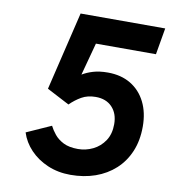

<svg xmlns="http://www.w3.org/2000/svg" viewBox="-80 -769 756 851"><g transform="rotate(10 297.5 -344.0)"><path d="M293.6 12Q237.4 12 190.6 -8Q143.8 -28 111.4 -62.1Q79 -96.2 65.6 -138.8L176 -188.2Q184.9 -170.1 200.2 -151.3Q215.4 -132.5 240.9 -119.5Q266.5 -106.6 306.6 -106.6Q341.8 -106.6 373.8 -122.2Q405.7 -137.8 425.9 -168.1Q446 -198.3 446 -242.6Q446 -290.4 418.9 -319Q391.9 -347.6 344.8 -347.6Q308.3 -347.6 281.4 -332.2Q254.4 -316.8 231 -293.6L129.6 -346.6L214.2 -700H595L574.4 -580.4H304.2L264.8 -434Q284.6 -446.3 312.8 -454.9Q341 -463.4 379 -463.4Q438.5 -463.4 482 -437.4Q525.5 -411.3 549 -364.2Q572.6 -317.1 572.6 -254Q572.6 -191.1 551.8 -141.8Q531 -92.5 493.4 -58.2Q455.8 -23.9 404.9 -5.9Q354 12 293.6 12Z"/></g></svg>

Font: Overpass
Style: Italic
Weight: 400
Italic angle: -10°
Designer: Delve Withrington, Dave Bailey, Thomas Jockin
Foundry: Delve Fonts LLC
Version: Version 4.000